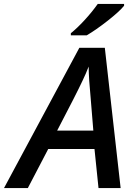

<svg xmlns="http://www.w3.org/2000/svg" viewBox="-77 -959 686 979"><path d="M327.6 -715.3H457.5L538.1 0H425.3L404.8 -199.2H168.9L64.9 0H-56.6ZM398.9 -293 384.8 -464.8Q376 -552.7 375 -619.6Q361.3 -583.5 344.2 -548.3Q314 -483.4 214.4 -293ZM421.4 -939H555.7V-929.7Q532.7 -900.9 472.4 -853.5Q412.1 -806.2 365.2 -778.8H284.2V-789.6Q315.9 -814.9 354 -856.2Q392.1 -897.5 421.4 -939Z"/></svg>

Font: Viking Open Sans Light
Style: Bold Italic
Weight: 600
Italic angle: -12°
Foundry: Ascender Corporation
Version: Version 2.000